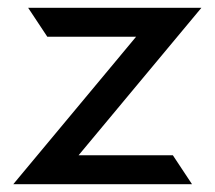

<svg xmlns="http://www.w3.org/2000/svg" viewBox="-20 -471 551 491"><path d="M14 0H471L422 -74H181L495 -451H52L101 -377H328Z"/></svg>

Font: Charger Pro
Style: Bd
Weight: 700
Designer: Jasper
Foundry: Cannot Into Space Fonts
Version: Version 1.09